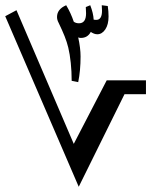

<svg xmlns="http://www.w3.org/2000/svg" viewBox="-30 -849 588 734"><path d="M271 -135 -10 -787 33 -810 252 -299 378 -542H528V-489H446ZM269 -535 244 -540Q244 -576 240.5 -609Q237 -642 231 -667Q226 -688 217 -710.5Q208 -733 194 -762Q188 -773 188 -784Q188 -814 223 -829Q241 -799 252 -766Q260 -760 272 -760Q299 -760 299 -798L298 -822L315 -829Q327 -798 328 -774Q332 -773 338 -773Q360 -773 360 -808Q360 -819 359 -829L382 -826Q385 -806 385 -786Q385 -755 372.5 -736.5Q360 -718 342 -718Q330 -718 317 -727Q305 -704 279 -704Q273 -704 269 -706Q278 -665 278 -633Q278 -579 269 -535Z"/></svg>

Font: Noto Naskh Arabic UI Semi
Style: Bold
Weight: 700
Designer: Monotype Design Team, David Williams, Mohamad Dakak and Nizar Qandah
Foundry: Monotype Imaging Inc.
Version: Version 2.014; ttfautohint (v1.8.4.7-5d5b)